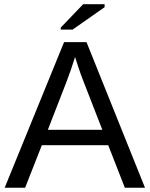

<svg xmlns="http://www.w3.org/2000/svg" viewBox="-20 -887 707 907"><path d="M569.8 0 491.2 -201.2H177.7L98.6 0H2L282.7 -688H388.7L665 0ZM334.5 -617.7 330.1 -604Q317.9 -563.5 293.9 -500L206.1 -273.9H463.4L375 -501Q361.3 -534.7 347.7 -577.1ZM267.1 -747.1V-756.8L373 -867.2H474.1V-853L322.8 -747.1Z"/></svg>

Font: Arial
Style: Regular
Weight: 400
Designer: Steve Matteson
Foundry: Ascender Corporation
Version: Version 2.00.3